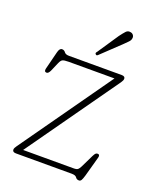

<svg xmlns="http://www.w3.org/2000/svg" viewBox="-119 -660 590 743"><g transform="rotate(20 176.0 -289.0)"><path d="M321 -398 54.5 -22H262.5Q275 -22 279.8 -26Q284.5 -30 289.5 -40L314.5 -91.5Q319.5 -101.5 322.8 -104.2Q326 -107 330.5 -107Q341 -107 337.5 -93.5L315 -12Q310.5 3.5 307 9.2Q303.5 15 297.5 15Q288 15 283.2 7.5Q278.5 0 262 0H33Q18.5 0 18.5 -10.5Q18.5 -17 26 -27L292 -403H104Q84.5 -403 78.2 -399.5Q72 -396 67 -384.5L51.5 -348.5Q45 -334 37.5 -334Q26.5 -334 29.5 -347.5L48 -421Q52.5 -440 63 -440Q72 -440 77.2 -432.5Q82.5 -425 96.5 -425H313.5Q328 -425 328 -414.5Q328 -408 321 -398ZM251.5 -563Q263 -578.5 270.8 -586.8Q278.5 -595 289.5 -592.5Q297 -591.5 301.2 -585.5Q305.5 -579.5 304 -572Q303 -564 295.8 -556.8Q288.5 -549.5 280 -541L201.5 -466.5Q196.5 -461.5 192.5 -465.5Q187 -470 193.5 -476.5Z"/></g></svg>

Font: Fraunces 144pt S100 Thin
Style: Regular
Weight: 100
Version: Version 1.000; ttfautohint (v1.8.3)